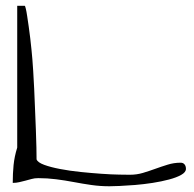

<svg xmlns="http://www.w3.org/2000/svg" viewBox="-20 -648 676 669"><path d="M113.3 -27.3Q100.6 -27.3 90.3 -24.4Q80.1 -21.5 68.8 -18.6Q57.6 -15.6 46.9 -13.2Q36.1 -10.7 24.4 -10.7Q24.4 -43 27.3 -72.8Q30.3 -102.5 40 -133.8V-627.9H66.4Q67.4 -627.9 69.8 -618.2Q72.3 -608.4 74.7 -591.8Q77.1 -575.2 80.1 -555.2Q83 -535.2 85.4 -514.6Q87.9 -494.1 89.8 -474.1Q91.8 -454.1 92.8 -441.4Q93.8 -427.7 95.7 -400.4Q97.7 -373 99.1 -338.9Q100.6 -304.7 102.1 -267.1Q103.5 -229.5 105 -195.3Q106.4 -161.1 106.9 -133.8Q107.4 -106.4 107.4 -92.8Q111.3 -82 133.8 -73.7Q156.2 -65.4 189.5 -59.1Q222.7 -52.7 260.7 -48.8Q298.8 -44.9 333.5 -42.5Q368.2 -40 395.5 -39.6Q422.9 -39.1 432.6 -39.1Q456.1 -39.1 477.5 -45.4Q499 -51.8 520.5 -59.6Q542 -67.4 564 -74.2Q585.9 -81.1 609.4 -81.1Q618.2 -81.1 623 -75.2Q627.9 -69.3 627.9 -59.6Q627.9 -47.9 611.3 -38.6Q594.7 -29.3 568.8 -22.5Q543 -15.6 511.7 -10.7Q480.5 -5.9 450.2 -3.4Q419.9 -1 396.5 0Q373 1 361.3 1Q329.1 1 298.3 -3.4Q267.6 -7.8 236.8 -13.7Q206.1 -19.5 175.3 -23.4Q144.5 -27.3 113.3 -27.3Z"/></svg>

Font: The Girl Next Door
Style: Regular
Weight: 400
Designer: Kimberly Geswein
Foundry: Kimberly Geswein
Version: Version 1.002 2010